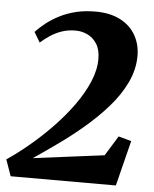

<svg xmlns="http://www.w3.org/2000/svg" viewBox="-56 -796 675 841"><g transform="rotate(5 281.0 -375.5)"><path d="M22.5 0 -3 -72Q44 -103.5 94.5 -145.8Q145 -188 192.5 -237.2Q240 -286.5 278 -339.2Q316 -392 338.2 -444.2Q360.5 -496.5 360.5 -544.5Q360.5 -585.5 344.5 -611Q328.5 -636.5 303.5 -648.5Q278.5 -660.5 250.5 -660.5Q216.5 -660.5 188.2 -650.5Q160 -640.5 137.8 -625.2Q115.5 -610 98 -594.5L71.5 -639Q91 -660 116.5 -679.8Q142 -699.5 173.8 -715.8Q205.5 -732 244.2 -741.5Q283 -751 330 -751Q394 -751 438.5 -728.2Q483 -705.5 506.2 -665.5Q529.5 -625.5 530 -575Q530 -513.5 502.5 -456Q475 -398.5 429 -346.2Q383 -294 327.8 -247Q272.5 -200 216.2 -160Q160 -120 112 -87.5L424.5 -127.5L478.5 -215L535 -199.5L485 0Z"/></g></svg>

Font: Merriweather 60pt Black
Style: Italic
Weight: 900
Italic angle: -7.8°
Version: Version 2.101